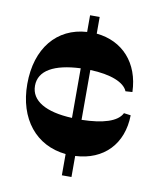

<svg xmlns="http://www.w3.org/2000/svg" viewBox="-80 -763 684 827"><g transform="rotate(10 262.0 -350.0)"><path d="M247 0H289V-92C413 -98 492 -180 494 -306L464 -310C445 -271 382 -252 289 -250V-468C379 -465 439 -441 454 -404L484 -406C480 -533 403 -616 289 -627V-700H247V-627C116 -619 32 -518 32 -362C32 -209 116 -106 247 -93ZM66 -360C66 -427 132 -463 247 -468V-251C132 -256 66 -294 66 -360Z"/></g></svg>

Font: Ribes
Style: Bold
Weight: 900
Designer: Luigi Gorlero
Foundry: Collletttivo
Version: Version 2.100;Glyphs 3.1.2 (3151)